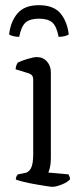

<svg xmlns="http://www.w3.org/2000/svg" viewBox="-20 -720 314 740"><path d="M183 0Q176 0 157 -3Q138 -6 115 -10Q92 -14 71.5 -19Q51 -24 41 -28Q41 -35 43.5 -40Q46 -45 49 -48L75 -53Q90 -55 99 -71Q108 -87 108 -126V-414Q108 -431 92 -437L40 -453Q41 -462 43.5 -469Q46 -476 49 -479Q63 -486 86.5 -493Q110 -500 122 -500Q146 -500 161 -483Q176 -466 176 -441V-111Q176 -89 172.5 -74.5Q169 -60 166 -55L244 -48Q245 -45 247.5 -40Q250 -35 250 -29Q241 -18 218.5 -9Q196 0 183 0ZM130 -700Q186 -700 212.5 -669Q239 -638 245 -587Q240 -584 230 -581Q220 -578 206 -578Q198 -619 181.5 -633.5Q165 -648 130 -648Q96 -648 79 -633.5Q62 -619 54 -578Q41 -578 30.5 -581Q20 -584 15 -587Q21 -638 48 -669Q75 -700 130 -700Z"/></svg>

Font: Texturina 72pt Light
Style: Regular
Weight: 300
Designer: Guillermo Torres Carreño
Foundry: Omnibus-Type
Version: Version 1.002; ttfautohint (v1.8.3)